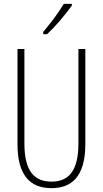

<svg xmlns="http://www.w3.org/2000/svg" viewBox="-20 -969 535 999"><path d="M354 -941V-949H312C281 -898 249 -856 205 -803V-791H225C265 -828 322 -894 354 -941ZM424 -219V-714H388V-222C388 -72 331 -24 248 -24C159 -24 107 -78 107 -222V-714H71V-219C71 -60 134 10 248 10C349 10 424 -46 424 -219Z"/></svg>

Font: Noto Sans Bengali ExtraCondensed ExtraLight
Style: Regular
Weight: 200
Width: 2
Designer: Joana Ranito - Universal Thirst; Jelle Bosma - Monotype Design Team
Foundry: Universal Thirst ehf.
Version: Version 3.000